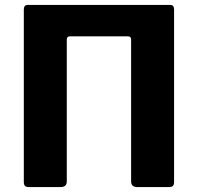

<svg xmlns="http://www.w3.org/2000/svg" viewBox="-20 -762 806 782"><path d="M501 -614H265Q252 -614 252 -601V-23Q252 0 226 0H99Q86 0 81.5 -5Q77 -10 77 -21V-723Q77 -742 93 -742H673Q689 -742 689 -723V-21Q689 -10 684.5 -5Q680 0 667 0H540Q514 0 514 -23V-601Q514 -614 501 -614Z"/></svg>

Font: Libre Franklin
Style: Bold
Weight: 700
Designer: Pablo Impallari, Rodrigo Fuenzalida, Nhung Nguyen
Foundry: Impallari Type
Version: Version 3.000